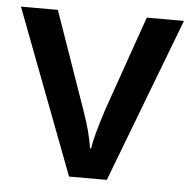

<svg xmlns="http://www.w3.org/2000/svg" viewBox="-44 -584 623 628"><g transform="rotate(5 267.5 -270.0)"><path d="M205.1 0 0 -540H121.1L231 -226.1Q259.3 -147 265.1 -98.1H269Q273.4 -133.3 303.2 -226.1L413.1 -540H535.2L329.1 0Z"/></g></svg>

Font: f2_4961           
Style: Regular
Weight: 600
Foundry: Ascender Corporation
Version: Version 1.10